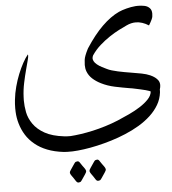

<svg xmlns="http://www.w3.org/2000/svg" viewBox="-57 -480 846 942"><g transform="rotate(-5 366.0 -9.0)"><path d="M290 307.6Q293 306.6 295.4 306.6Q301.8 306.6 306.2 313.5L317.4 330.1Q321.3 335.4 326.4 342.3Q331.5 349.1 333.5 356.4V357.9Q333.5 361.8 331.5 365.2Q329.1 369.6 326.7 373.5L309.1 399.4Q306.6 403.3 304 406.2Q301.3 409.2 296.9 409.7Q293.9 410.6 291.5 410.6Q285.2 410.6 280.3 403.8L269.5 387.2Q265.6 381.3 260.5 374.5Q255.4 367.7 253.4 360.8V359.4Q253.4 355 255.4 351.6L260.3 343.8L277.8 317.9Q280.3 314 283 311Q285.6 308.1 290 307.6ZM386.7 307.6Q389.6 306.6 392.1 306.6Q398.4 306.6 402.8 313.5L414.1 330.1Q418 335.4 423.1 342.3Q428.2 349.1 430.2 356.4V357.9Q430.2 361.8 428.2 365.2Q425.8 369.6 423.3 373.5L405.8 399.4Q403.3 403.3 400.6 406.2Q397.9 409.2 393.6 409.7Q390.6 410.6 388.2 410.6Q381.8 410.6 377 403.8L366.2 387.2Q362.3 381.3 357.2 374.5Q352.1 367.7 350.1 360.8V359.4Q350.1 355 352.1 351.6L356.9 343.8L374.5 317.9Q377 314 379.6 311Q382.3 308.1 386.7 307.6ZM703.1 -327.1Q670.9 -347.7 639.2 -347.7Q616.7 -347.7 593.8 -336.9Q577.6 -329.6 554.7 -317.9Q531.7 -306.2 507.1 -289.8Q482.4 -273.4 458.5 -252.2Q434.6 -231 417 -204.6Q413.1 -196.8 413.1 -189.5Q413.1 -184.1 417 -176Q420.9 -168 431.6 -159.2Q442.4 -150.4 455.1 -144Q467.8 -137.7 476.6 -133.3Q487.8 -127.4 502 -123.3Q516.1 -119.1 531.7 -115.7Q547.4 -112.3 563.5 -109.4Q579.6 -106.4 595.2 -104Q622.6 -99.6 646.5 -95Q670.4 -90.3 688 -82.5Q714.4 -70.8 726.1 -53.7Q732.4 -43.9 732.4 -31.2Q732.4 -21 728.5 -9.3Q728.5 -5.4 728.5 -2Q728.5 1.5 728 5.4Q724.1 37.6 708 65.2Q691.9 92.8 666.5 116.5Q641.1 140.1 608.4 159.7Q575.7 179.2 539.1 194.3Q505.4 208.5 469.5 219.5Q433.6 230.5 398.9 238.3Q364.3 246.1 332.5 250.5Q300.8 254.9 275.4 255.9H263.7Q257.8 255.9 249.8 255.9Q241.7 255.9 232.4 254.9Q186.5 249.5 151.9 235.8Q117.2 222.2 91.8 201.2Q65.4 179.7 49.1 153.3Q32.7 127 23.9 96.7Q15.6 68.8 14.2 38.6Q13.7 29.8 13.7 20.5Q13.7 0 16.1 -21Q19.5 -53.2 28.1 -85Q36.6 -116.7 48.1 -145.3Q59.6 -173.8 72.5 -197.5Q85.4 -221.2 98.6 -237.3Q99.6 -235.4 99.6 -231.4Q99.6 -224.6 95.2 -208Q90.8 -191.4 83.3 -163.1Q75.7 -134.8 68.4 -100.3Q61 -65.9 59.6 -30.3Q59.1 -22.5 59.1 -14.2Q59.1 13.7 64.9 44.2Q70.8 74.7 90.8 103.3Q110.8 131.8 147 151.9Q183.1 171.9 241.2 178.7Q247.6 179.7 255.4 179.9Q263.2 180.2 272.5 180.2Q294.9 178.7 323.5 174.6Q352.1 170.4 383.1 163.6Q414.1 156.7 446.5 146.7Q479 136.7 509.8 124Q537.6 112.3 567.4 98.4Q597.2 84.5 622.3 68.4Q647.5 52.2 664.3 34.4Q681.2 16.6 683.1 -2.9Q683.1 -4.4 676.3 -6.8Q669.4 -9.3 658.9 -12.2Q648.4 -15.1 635.7 -17.8Q623 -20.5 612.1 -22.9Q601.1 -25.4 593 -26.9Q585 -28.3 583.5 -28.3Q547.9 -34.2 510.7 -42Q473.6 -49.8 442.9 -65.4Q419.4 -77.1 402.3 -92.8Q385.3 -108.4 377.4 -129.4Q372.1 -143.6 372.1 -161.1Q372.1 -168.5 374 -186Q376 -203.6 393.1 -237.3L395.5 -241.7Q437 -305.7 478.5 -346.2Q520 -386.7 561.5 -406.2Q578.1 -413.6 600.3 -419.4Q622.6 -425.3 645 -427.2Q651.9 -427.7 657.7 -427.7Q672.9 -427.7 689 -424.6Q705.1 -421.4 715.3 -410.2Q724.1 -400.4 724.1 -383.8Q724.1 -381.3 723.1 -369.9Q722.2 -358.4 703.1 -327.1Z"/></g></svg>

Font: Dima Niloofar
Style: Regular
Weight: 400
Designer: R.Balvardi
Foundry: Dima Software Group
Version: Version 3.00;November 13, 2018;FontCreator 11.5.0.2427 64-bi